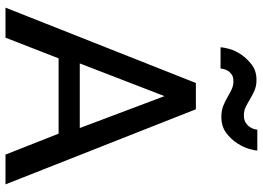

<svg xmlns="http://www.w3.org/2000/svg" viewBox="-152 -828 979 716"><g transform="rotate(90 338.0 -469.5)"><path d="M289 -710H387L667 0H556L478 -198H197L120 0H8ZM457 -277 338 -593 216 -277ZM415 -805Q392 -805 374.5 -812Q357 -819 342.5 -827.5Q328 -836 313.5 -843Q299 -850 283 -850Q266 -850 256.5 -843Q247 -836 242.5 -827.5Q238 -819 236.5 -811.5Q235 -804 235 -802H156Q156 -813 162 -835Q168 -857 183 -879Q198 -901 221 -918.5Q244 -936 278 -936Q300 -936 317 -928.5Q334 -921 349 -912Q364 -903 378 -896Q392 -889 410 -889Q427 -889 437.5 -896Q448 -903 454 -912.5Q460 -922 461.5 -930Q463 -938 463 -939H541Q541 -931 535 -909.5Q529 -888 514 -864.5Q499 -841 475 -823Q451 -805 415 -805Z"/></g></svg>

Font: Rising Sun Medium
Style: Regular
Weight: 500
Designer: Matt McInerney, Pablo Impallari, Rodrigo Fuenzalida (Raleway font), Stephen Hutchings (Greek), Cristiano Sobral (main ch
Foundry: The Rising Sun Project Authors
Version: Version 4.327; ttfautohint (v1.8.4.7-5d5b-dirty)